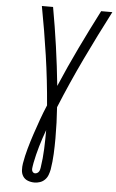

<svg xmlns="http://www.w3.org/2000/svg" viewBox="-62 -777 632 1042"><g transform="rotate(5 253.5 -256.0)"><path d="M166 223Q147 223 130 216.5Q113 210 103.5 195.5Q94 181 93 162Q92 143 95 125Q102 84 113.5 43Q125 2 138.5 -38.5Q152 -79 166.5 -119.5Q181 -160 198 -200Q187 -336 167.5 -469.5Q148 -603 123 -735H184Q203 -630 218 -524Q233 -418 244 -310Q290 -418 341 -524Q392 -630 446 -735H507Q438 -602 373.5 -467Q309 -332 253 -195Q256 -153 257.5 -111Q259 -69 259 -26.5Q259 16 257 59Q255 102 248 145Q245 160 239.5 175Q234 190 222.5 201.5Q211 213 196 218Q181 223 166 223ZM165 173Q171 173 176.5 170Q182 167 185.5 162Q189 157 190.5 151.5Q192 146 193 140Q201 88 203 36.5Q205 -15 205 -66Q188 -20 174.5 26Q161 72 152 118L149 136Q148 142 147.5 148Q147 154 148.5 159.5Q150 165 154.5 169Q159 173 165 173Z"/></g></svg>

Font: Iosevka Light Oblique
Style: Regular
Weight: 300
Italic angle: -9°
Monospace: yes
Designer: Belleve Invis
Foundry: Belleve Invis
Version: Version 32.5.0; ttfautohint (v1.8.4)